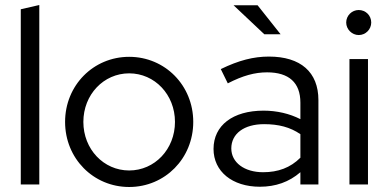

<svg xmlns="http://www.w3.org/2000/svg" viewBox="-20 -737 1553 767"><path d="M63 0H137V-717L63 -700Z M496 10C639 10 752 -104 752 -250C752 -396 639 -510 496 -510C353 -510 240 -396 240 -250C240 -104 353 10 496 10ZM496 -56C394 -56 313 -141 313 -250C313 -359 394 -444 496 -444C598 -444 679 -359 679 -250C679 -141 598 -56 496 -56Z M1036 -600H1101L1009 -716H913ZM1018 9C1081 9 1135 -10 1180 -49V0H1252V-337C1252 -449 1181 -511 1054 -511C993 -511 934 -496 862 -461L890 -404C950 -435 998 -448 1047 -448C1134 -448 1180 -407 1180 -327V-261C1137 -283 1086 -295 1033 -295C910 -295 833 -236 833 -142C833 -52 908 9 1018 9ZM904 -144C904 -203 955 -241 1035 -241C1093 -241 1139 -229 1180 -201V-107C1140 -67 1091 -49 1031 -49C956 -49 904 -88 904 -144Z M1413 -597C1441 -597 1463 -620 1463 -647C1463 -675 1441 -697 1413 -697C1386 -697 1363 -675 1363 -647C1363 -620 1386 -597 1413 -597ZM1376 0H1450V-501H1376Z"/></svg>

Font: Red Hat Display
Style: Regular
Weight: 400
Designer: Pentagram, MCKL
Foundry: Pentagram, MCKL
Version: Version 1.023